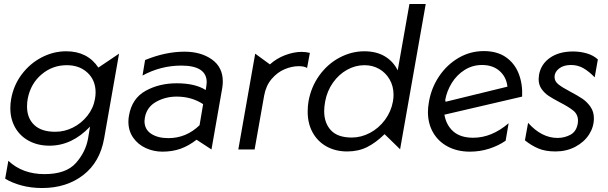

<svg xmlns="http://www.w3.org/2000/svg" viewBox="-20 -752 3061 966"><path d="M116 -216Q116 -239 120 -258Q135 -332 189.5 -378Q244 -424 316 -424Q380 -424 420.5 -386Q461 -348 461 -287Q461 -272 458 -255Q450 -208 420 -170Q390 -132 347.5 -110.5Q305 -89 258 -89Q188 -89 152 -123.5Q116 -158 116 -216ZM204 124Q93 124 22 57L6 147Q40 168 88 181Q136 194 192 194Q314 194 398.5 129Q483 64 504 -56L579 -482L475 -412Q420 -494 313 -494Q249 -494 190 -463.5Q131 -433 89.5 -378Q48 -323 36 -253Q32 -232 32 -208Q32 -153 56.5 -110Q81 -67 126 -43Q171 -19 229 -19Q342 -19 433 -115L423 -55Q411 13 361.5 68.5Q312 124 204 124Z M827 -57Q774 -57 740.5 -79Q707 -101 707 -143Q707 -149 709 -161Q719 -214 766 -240Q813 -266 869 -266Q944 -266 1002 -228L984 -122Q917 -57 827 -57ZM1101 -342Q1101 -414 1046 -453Q991 -492 908 -492Q813 -492 710 -450L697 -372Q789 -422 892 -422Q1020 -422 1020 -338Q1020 -332 1018 -318L1015 -299Q962 -333 869 -333Q781 -333 712.5 -295Q644 -257 629 -171Q626 -155 626 -140Q626 -94 650 -59.5Q674 -25 713.5 -7Q753 11 797 11Q847 11 888 -3.5Q929 -18 969 -49L1044 0L1098 -308Q1101 -326 1101 -342Z M1498 -491Q1458 -491 1414.5 -474.5Q1371 -458 1338 -428L1264 -482L1179 0H1261L1309 -271Q1318 -321 1346.5 -354.5Q1375 -388 1411.5 -403.5Q1448 -419 1483 -419Q1511 -419 1525 -410L1539 -486Q1517 -491 1498 -491Z M2122 -732H2040L1981 -398Q1958 -444 1915.5 -469Q1873 -494 1813 -494Q1749 -494 1689 -462.5Q1629 -431 1587 -373Q1545 -315 1532 -241Q1528 -217 1528 -190Q1528 -130 1553.5 -84.5Q1579 -39 1624 -14.5Q1669 10 1727 10Q1783 10 1827 -12Q1871 -34 1915 -77L1993 -1ZM1611 -193Q1611 -214 1616 -242Q1626 -295 1655.5 -336.5Q1685 -378 1726.5 -401Q1768 -424 1814 -424Q1855 -424 1888 -405Q1921 -386 1940.5 -352Q1960 -318 1960 -275Q1960 -259 1957 -242Q1948 -191 1917 -149Q1886 -107 1841.5 -83.5Q1797 -60 1750 -60Q1679 -60 1645 -96.5Q1611 -133 1611 -193Z M2361 -59Q2297 -59 2261 -90.5Q2225 -122 2216 -175L2607 -266Q2610 -330 2589.5 -382Q2569 -434 2525 -464.5Q2481 -495 2414 -495Q2346 -495 2287.5 -461Q2229 -427 2189.5 -368.5Q2150 -310 2138 -239Q2133 -211 2133 -189Q2133 -130 2159.5 -84.5Q2186 -39 2234 -14Q2282 11 2344 11Q2395 11 2441.5 -4Q2488 -19 2524 -44L2539 -132Q2454 -59 2361 -59ZM2405 -425Q2460 -425 2494 -394.5Q2528 -364 2533 -316L2222 -240L2220 -249Q2228 -294 2253 -334.5Q2278 -375 2317.5 -400Q2357 -425 2405 -425Z M2785 -58Q2705 -58 2637 -134L2621 -46Q2653 -20 2688.5 -5Q2724 10 2775 10Q2830 10 2874.5 -13.5Q2919 -37 2943.5 -75Q2968 -113 2968 -157Q2968 -190 2951 -214.5Q2934 -239 2910.5 -255Q2887 -271 2849 -291Q2809 -312 2789.5 -327.5Q2770 -343 2770 -365Q2770 -389 2792.5 -407Q2815 -425 2853 -425Q2887 -425 2915 -409Q2943 -393 2972 -363L2988 -453Q2965 -474 2932 -483.5Q2899 -493 2863 -493Q2793 -493 2747.5 -461.5Q2702 -430 2692 -376Q2690 -360 2690 -354Q2690 -325 2705 -304Q2720 -283 2740.5 -269.5Q2761 -256 2797 -237Q2842 -214 2865 -195Q2888 -176 2888 -145Q2888 -136 2887 -131Q2880 -90 2850 -74Q2820 -58 2785 -58Z"/></svg>

Font: Geom Light
Style: Italic
Weight: 300
Italic angle: -10°
Version: Version 1.102